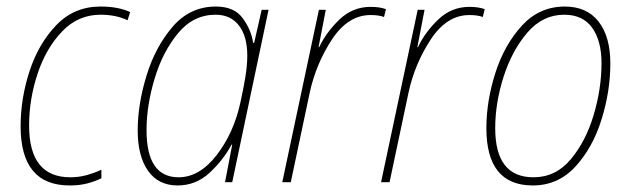

<svg xmlns="http://www.w3.org/2000/svg" viewBox="-20 -557 1927 587"><path d="M193 10Q224 10 248 3.5Q272 -3 290 -12V-38Q268 -28 244.5 -21.5Q221 -15 195 -15Q69 -15 69 -173Q69 -254 95 -332Q121 -410 170 -461Q219 -512 287 -512Q335 -512 370 -495L378 -520Q342 -537 287 -537Q207 -537 152.5 -480.5Q98 -424 70.5 -340Q43 -256 43 -171Q43 10 193 10Z M523 10Q579 10 621 -29Q663 -68 688 -115H690L668 0H690L801 -527H780L757 -426H754Q748 -466 722 -501.5Q696 -537 640 -537Q561 -537 508 -475.5Q455 -414 428 -326Q401 -238 401 -158Q401 -80 432.5 -35Q464 10 523 10ZM526 -15Q428 -15 428 -159Q428 -234 452.5 -316Q477 -398 524 -455Q571 -512 639 -512Q685 -512 710.5 -479Q736 -446 736 -387Q736 -357 730 -320.5Q724 -284 715 -244Q695 -151 642.5 -83Q590 -15 526 -15Z M843 0H869L927 -274Q946 -362 995 -436.5Q1044 -511 1113 -511Q1139 -511 1154 -505L1160 -529Q1141 -536 1113 -536Q1058 -536 1017.5 -497Q977 -458 956 -413H954L976 -527H955Z M1145 0H1171L1229 -274Q1248 -362 1297 -436.5Q1346 -511 1415 -511Q1441 -511 1456 -505L1462 -529Q1443 -536 1415 -536Q1360 -536 1319.5 -497Q1279 -458 1258 -413H1256L1278 -527H1257Z M1609 10Q1686 10 1739 -47.5Q1792 -105 1819 -191.5Q1846 -278 1846 -363Q1846 -445 1810 -491Q1774 -537 1707 -537Q1629 -537 1575.5 -478.5Q1522 -420 1494.5 -334Q1467 -248 1467 -165Q1467 10 1609 10ZM1611 -15Q1494 -15 1494 -165Q1494 -242 1519.5 -322Q1545 -402 1592 -457Q1639 -512 1705 -512Q1762 -512 1790.5 -472Q1819 -432 1819 -364Q1819 -286 1795 -205.5Q1771 -125 1725 -70Q1679 -15 1611 -15Z"/></svg>

Font: Noto Sans UI SemiCondensed Thin
Style: Italic
Weight: 250
Width: 4
Italic angle: -12°
Designer: Monotype Design Team
Foundry: Monotype Imaging Inc.
Version: Version 1.901